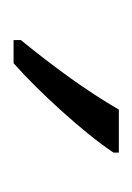

<svg xmlns="http://www.w3.org/2000/svg" viewBox="25 -924 199 290"><g transform="rotate(90 125.0 -778.5)"><path d="M210 -850V-858H145C118 -811 80 -759 40 -710V-699H75C118 -737 181 -806 210 -850Z"/></g></svg>

Font: Noto Sans Kannada UI Condensed Light
Style: Regular
Weight: 300
Width: 3
Designer: Jelle Bosma - Monotype Design Team
Foundry: Monotype Imaging Inc.
Version: Version 2.005